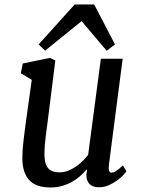

<svg xmlns="http://www.w3.org/2000/svg" viewBox="-20 -826 631 856"><path d="M152.3 -627.9 313 -806.2H399.9L492.7 -627.9L455.6 -599.6L343.8 -731.9L181.2 -600.1ZM79.6 -124Q79.6 -140.1 81.1 -160.2Q82.5 -180.2 85.2 -202.1Q87.9 -224.1 90.8 -246.8Q93.8 -269.5 96.7 -291.5L121.6 -470.2L72.8 -499.5L81.5 -543L203.1 -567.9L226.6 -556.2L192.9 -287.6Q189.9 -265.6 187.5 -246.3Q185.1 -227.1 182.9 -209.5Q180.7 -191.9 179.4 -174.8Q178.2 -157.7 178.2 -139.6Q178.2 -114.7 183.1 -98.6Q188 -82.5 197 -73.5Q206.1 -64.5 218.8 -61Q231.4 -57.6 247.1 -57.6Q264.2 -57.6 281.7 -64.2Q299.3 -70.8 315.7 -81.5Q332 -92.3 346.7 -106.4Q361.3 -120.6 373 -135.7L429.7 -564H526.9L465.8 -93.3Q460.9 -56.2 476.6 -56.2Q480.5 -56.2 484.9 -57.4Q489.3 -58.6 495.4 -62.3Q501.5 -65.9 509.5 -72.3Q517.6 -78.6 528.3 -88.4L543.5 -62Q540 -56.6 529.1 -44.9Q518.1 -33.2 501.7 -21.2Q485.4 -9.3 464.8 -0.2Q444.3 8.8 421.9 8.8Q388.2 8.8 374.3 -11.7Q360.4 -32.2 367.7 -66.9L367.2 -71.3Q354 -55.7 337.4 -41Q320.8 -26.4 300.8 -15.1Q280.8 -3.9 256.8 2.9Q232.9 9.8 205.1 9.8Q177.2 9.8 154.1 3.2Q130.9 -3.4 114.3 -19Q97.7 -34.7 88.6 -60.3Q79.6 -85.9 79.6 -124Z"/></svg>

Font: Merriweather
Style: Italic
Weight: 400
Italic angle: -7°
Designer: Eben Sorkin ( eben@eyebytes.com )
Foundry: Eben Sorkin ( eben@eyebytes.com )
Version: Version 1.005; ttfautohint (v0.97) -l 13 -r 13 -G 200 -x 24 